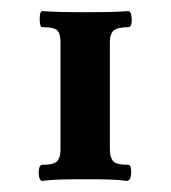

<svg xmlns="http://www.w3.org/2000/svg" viewBox="-20 -607 308 346"><path d="M56 -281Q52 -281 50.5 -288.5Q49 -296 50.5 -303Q52 -310 56 -310Q78 -310 83.5 -317Q89 -324 89 -337V-532Q89 -545 84 -551.5Q79 -558 56 -558Q53 -558 52 -565.5Q51 -573 52 -580Q53 -587 56 -587Q69 -586 89.5 -585.5Q110 -585 136 -585Q160 -585 179.5 -585.5Q199 -586 211 -587Q215 -587 216.5 -580Q218 -573 217 -565.5Q216 -558 211 -558Q192 -558 185 -552Q178 -546 178 -531V-338Q178 -324 183.5 -317Q189 -310 211 -310Q215 -310 216 -303Q217 -296 215.5 -288.5Q214 -281 208 -281Q195 -283 178 -283.5Q161 -284 136 -284Q108 -284 89 -283.5Q70 -283 56 -281Z"/></svg>

Font: Junicode VF
Style: Regular
Weight: 400
Designer: Peter S. Baker
Version: Version 2.213